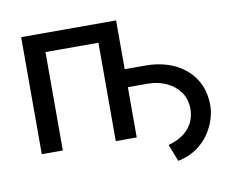

<svg xmlns="http://www.w3.org/2000/svg" viewBox="-76 -644 1076 882"><g transform="rotate(-10 462.5 -203.5)"><path d="M687 139.2 655.8 59.6Q719.2 42 751 4.2Q782.7 -33.7 783.2 -85.4Q783.2 -131.8 759.8 -165Q736.3 -198.2 696.8 -216.3Q657.2 -234.4 609.9 -234.4H479.5V-318.4H609.9Q687.5 -318.8 747.3 -291.3Q807.1 -263.7 841.6 -211.2Q876 -158.7 876 -85.4Q876 -57.6 865.7 -23.4Q855.5 10.7 833 44.2Q810.5 77.6 774.4 103Q738.3 128.4 687 139.2ZM517.6 -545.9V0H419.9V-459H172.9V0H74.7V-545.9Z"/></g></svg>

Font: Inter Cardless
Style: Regular
Weight: 400
Designer: Rasmus Andersson
Foundry: rsms
Version: Version 4.001;git-9221beed3